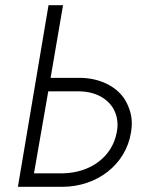

<svg xmlns="http://www.w3.org/2000/svg" viewBox="-20 -720 554 740"><path d="M167 -700 49 0H220C352 0 465 -84 485 -210C487 -222 488 -234 488 -245C488 -272 481 -299 467 -326C439 -381 371 -420 286 -420H175L223 -700ZM111 -52 166 -368H282C315 -368 344 -361 368 -348C416 -321 433 -279 433 -239C433 -230 432 -220 430 -210C412 -113 326 -54 223 -52Z"/></svg>

Font: Jost Light
Style: Italic
Weight: 300
Italic angle: -5°
Version: Version 3.710